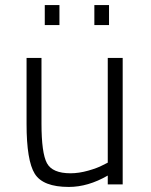

<svg xmlns="http://www.w3.org/2000/svg" viewBox="-20 -729 598 759"><path d="M406 -500H465V0H406V-35Q328 10 252 10Q150 10 117.5 -42Q85 -94 85 -239V-500H144V-241Q144 -124 165.5 -84Q187 -44 259 -44Q292 -44 329 -54.5Q366 -65 386 -76L406 -86ZM157 -630V-709H215V-630ZM353 -630V-709H411V-630Z"/></svg>

Font: TitilliumText22L Lt
Style: Thin
Weight: 300
Designer: Campivisivi
Foundry: Campivisivi
Version: 1.000